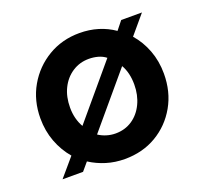

<svg xmlns="http://www.w3.org/2000/svg" viewBox="-97 -626 796 748"><g transform="rotate(-20 301.5 -252.0)"><path d="M301 9Q261 9 225 -2Q189 -13 158 -33L130 0H45L109 -75Q79 -110 62 -155Q45 -200 45 -252Q45 -326 79 -385Q113 -444 171 -478.5Q229 -513 301 -513Q342 -513 378 -502Q414 -491 444 -470L472 -505H558L493 -428Q523 -394 540 -349Q557 -304 557 -252Q557 -177 523.5 -118Q490 -59 432.5 -25Q375 9 301 9ZM189 -169 371 -385Q357 -396 339 -401Q321 -406 301 -406Q263 -406 232.5 -386Q202 -366 185 -331.5Q168 -297 168 -252Q168 -228 173.5 -207Q179 -186 189 -169ZM301 -97Q340 -97 370 -117Q400 -137 417 -172.5Q434 -208 434 -252Q434 -276 429 -297Q424 -318 414 -335L231 -118Q246 -108 264 -102.5Q282 -97 301 -97Z"/></g></svg>

Font: Red Hat Text SemiBold
Style: Regular
Weight: 600
Designer: Pentagram, MCKL
Foundry: MCKL
Version: Version 1.030